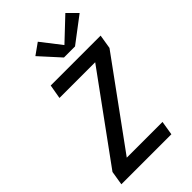

<svg xmlns="http://www.w3.org/2000/svg" viewBox="-289 -1082 1178 1178"><g transform="rotate(-45 300.0 -493.0)"><path d="M27 0 42 -92 443 -643H133L149 -735H582L567 -643L166 -92H476L461 0ZM424 -799H328L210 -929L283 -981L384 -851L527 -986L589 -924Z"/></g></svg>

Font: Iosevka SS04 Semibold Extended
Style: Italic
Weight: 600
Width: 7
Italic angle: -9°
Monospace: yes
Designer: Belleve Invis
Foundry: Belleve Invis
Version: Version 19.0.0; ttfautohint (v1.8.4)